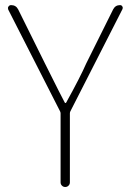

<svg xmlns="http://www.w3.org/2000/svg" viewBox="-20 -746 521 766"><path d="M221.7 -18.6V-293.9Q221.7 -297.9 219.7 -301.8L12.7 -708Q11.7 -710.9 11.7 -713.9Q11.7 -716.8 13.7 -719.7Q17.6 -725.6 24.4 -725.6Q43.9 -725.6 52.7 -708L159.2 -493.2Q227.5 -356.4 238.3 -336.9Q239.3 -335 241.2 -335Q243.2 -335 244.1 -336.9Q300.8 -439.5 324.2 -493.2L431.6 -709Q440.4 -725.6 459 -725.6Q464.8 -725.6 467.8 -720.7Q469.7 -717.8 469.7 -714.8Q469.7 -711.9 468.8 -710L260.7 -301.8Q258.8 -297.9 258.8 -293.9V-18.6Q258.8 -10.7 253.4 -5.4Q248 0 240.2 0Q232.4 0 227.1 -5.4Q221.7 -10.7 221.7 -18.6Z"/></svg>

Font: Gen Jyuu Gothic ExtraLight
Style: Regular
Weight: 100
Designer: [Source Han Sans]
Ryoko NISHIZUKA  (kana & ideographs); Paul D. Hunt (Latin, Greek & Cyrillic); Wenlong ZHANG  (bopomofo
Version: Version 1.002.20150607